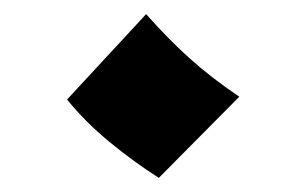

<svg xmlns="http://www.w3.org/2000/svg" viewBox="-20 -435 434 272"><path d="M205 -183Q169 -206 135 -234Q101 -262 75 -294L187 -415Q218 -380 248.5 -352.5Q279 -325 319 -298Z"/></svg>

Font: Marhey SemiBold
Style: Regular
Weight: 600
Designer: Nur Syamsi & Bustanul Arifin
Foundry: Namelatype
Version: Version 1.000; ttfautohint (v1.8.4.7-5d5b)